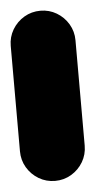

<svg xmlns="http://www.w3.org/2000/svg" viewBox="-41 -488 258 517"><g transform="rotate(-5 87.5 -230.0)"><path d="M0 -87.7H175V-372.7H0ZM87.7 -175Q63.7 -175 43.7 -163.2Q23.7 -151.3 11.8 -131.3Q0 -111.3 0 -87.7Q0 -63.7 11.8 -43.7Q23.7 -23.7 43.7 -11.8Q63.7 0 87.7 0Q111.3 0 131.3 -11.8Q151.3 -23.7 163.2 -43.7Q175 -63.7 175 -87.7Q175 -111.3 163.2 -131.3Q151.3 -151.3 131.3 -163.2Q111.3 -175 87.7 -175ZM87.7 -460Q63.7 -460 43.7 -448.2Q23.7 -436.3 11.8 -416.3Q0 -396.3 0 -372.7Q0 -348.7 11.8 -328.7Q23.7 -308.7 43.7 -296.8Q63.7 -285 87.7 -285Q111.3 -285 131.3 -296.8Q151.3 -308.7 163.2 -328.7Q175 -348.7 175 -372.7Q175 -396.3 163.2 -416.3Q151.3 -436.3 131.3 -448.2Q111.3 -460 87.7 -460Z"/></g></svg>

Font: Wavefont Thin
Style: Regular
Weight: 100
Monospace: yes
Version: Version 3.005;gftools[0.9.33]